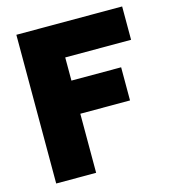

<svg xmlns="http://www.w3.org/2000/svg" viewBox="-105 -786 781 873"><g transform="rotate(-15 285.0 -350.0)"><path d="M550 -543V-700H52V0H240V-278H474V-434H240V-543Z"/></g></svg>

Font: Arthouse Owned Black
Style: Regular
Weight: 900
Designer: Jeremy Tribby
Foundry: Tribby Type
Version: Version 1.000;PS 001.000;hotconv 1.0.88;makeotf.lib2.5.64775